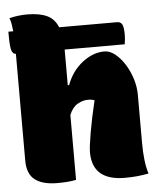

<svg xmlns="http://www.w3.org/2000/svg" viewBox="-54 -806 708 863"><g transform="rotate(-5 300.0 -375.0)"><path d="M170 7Q104 7 69.5 -19.5Q35 -46 35 -106V-588Q22 -588 16 -604.5Q10 -621 10 -677V-690H32Q30 -709 27.5 -724Q25 -739 20 -750Q39 -755 59.5 -757.5Q80 -760 100 -760Q156 -760 190 -744Q224 -728 239 -690H500Q517 -690 523.5 -677Q530 -664 530 -631Q530 -621 529 -610Q528 -599 526 -588H255V-584V-427H261Q284 -489 332 -526.5Q380 -564 432 -564Q456 -564 479.5 -545.5Q503 -527 522.5 -496.5Q542 -466 553.5 -429.5Q565 -393 565 -356V-140Q565 -98 569 -63Q573 -28 582 0Q555 5 530.5 7.5Q506 10 475 10Q328 10 328 -118Q328 -142 339 -206Q350 -270 369 -349Q359 -354 339 -354Q316 -354 292.5 -340.5Q269 -327 255 -293V0Q236 4 214.5 5.5Q193 7 170 7Z"/></g></svg>

Font: Recursive Sn Csl St XBk
Style: Regular
Weight: 1000
Version: Version 1.079;hotconv 1.0.112;makeotfexe 2.5.65598; ttfautoh